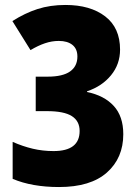

<svg xmlns="http://www.w3.org/2000/svg" viewBox="-20 -744 559 774"><path d="M218 10Q109 10 31 -23V-172Q72 -154 112 -144.5Q152 -135 196 -135Q301 -135 301 -216Q301 -256 269.5 -276Q238 -296 169 -296H124V-435H172Q233 -435 262.5 -456Q292 -477 292 -516Q292 -547 272 -563Q252 -579 217 -579Q189 -579 161 -569.5Q133 -560 103 -542L30 -659Q80 -691 131 -707.5Q182 -724 244 -724Q344 -724 404 -678Q464 -632 464 -544Q464 -485 427.5 -440.5Q391 -396 331 -376V-373Q400 -359 438.5 -317Q477 -275 477 -203Q477 -107 411 -48.5Q345 10 218 10Z"/></svg>

Font: Noto Sans Malayalam Condensed Black
Style: Regular
Weight: 900
Width: 3
Designer: Jelle Bosma - Monotype Design Team
Foundry: Monotype Imaging Inc.
Version: Version 2.104; ttfautohint (v1.8.4.7-5d5b)